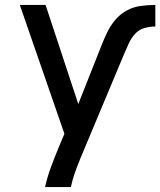

<svg xmlns="http://www.w3.org/2000/svg" viewBox="-20 -550 647 775"><path d="M162 205H266Q272 177 281.5 149.5Q291 122 302 96V95Q304 89 308 81L481 -332Q490 -353 499.5 -374Q509 -395 524.5 -412.5Q540 -430 562 -436.5Q584 -443 607 -443V-530Q578 -530 548 -526Q518 -522 491.5 -507.5Q465 -493 445.5 -470Q426 -447 413 -420Q400 -393 389 -365Q389 -365 389 -365Q389 -365 389 -365L296 -130L164 -530H60L240 -10L216 47Q200 86 185.5 125Q171 164 162 205Z"/></svg>

Font: Iosevka Sparkle Medium
Style: Regular
Weight: 500
Designer: Belleve Invis
Foundry: Belleve Invis
Version: Version 4.5.0; ttfautohint (v1.8.3)